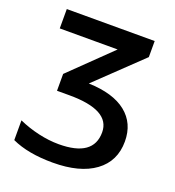

<svg xmlns="http://www.w3.org/2000/svg" viewBox="-132 -818 850 932"><g transform="rotate(20 293.5 -352.0)"><path d="M209 -325Q420 -325 420 -210Q420 -84 241 -84Q190 -84 135.5 -96.5Q81 -109 32 -131V-29Q116 10 244 10Q384 10 461.5 -47Q539 -104 539 -206Q539 -300 472 -353.5Q405 -407 278 -411L508 -631V-714H54V-614H353L145 -412V-325Z"/></g></svg>

Font: OpenSansMMV
Style: Semibold
Weight: 600
Designer: Steve Matteson
Foundry: Ascender Corporation
Version: Version 6.000